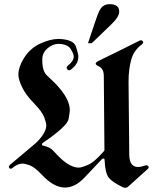

<svg xmlns="http://www.w3.org/2000/svg" viewBox="-20 -883 753 913"><path d="M416.5 -677.7H398.4L437.5 -793.9Q452.6 -838.9 465.8 -850.6Q481 -863.3 500.5 -863.3Q546.9 -863.3 546.9 -828.1Q546.9 -803.2 509.8 -767.6ZM563 6.8Q513.2 -17.6 497.1 -38.1Q480 -60.5 477.5 -120.6Q477.5 -127.4 474.6 -128.4Q471.7 -129.4 470.7 -129.4Q467.8 -129.4 463.9 -125.5Q443.4 -103.5 422.6 -81.8Q401.9 -60.1 381.3 -38.1Q336.9 8.8 289.1 8.8Q236.3 8.8 180.7 -50.3Q144 -88.9 121.1 -97.2Q98.1 -105 87.4 -105Q63 -105 39.1 -84Q35.2 -80.6 30.8 -80.6Q27.3 -80.6 24.7 -83.7Q22 -86.9 22 -89.8Q22 -93.8 27.3 -99.1L151.4 -203.6Q200.2 -251 200.2 -288.1Q200.2 -297.4 190.4 -325.2Q181.2 -351.1 138.2 -395.5Q101.6 -433.1 85 -468.8Q67.4 -504.9 67.4 -527.3Q67.4 -562.5 91.3 -602.5Q122.1 -653.8 171.4 -675.8Q220.7 -697.8 256.8 -697.8H259.8H260.3H260.7H261.7Q330.6 -694.8 341.3 -661.1Q352.5 -626.5 352.5 -614.3Q352.5 -578.6 318.4 -553.2Q313.5 -548.8 308.6 -548.8Q303.7 -548.8 300.3 -553Q296.9 -557.1 296.9 -560.5Q296.9 -566.4 304.2 -572.3Q330.6 -592.8 330.6 -614.7Q330.6 -626.5 316.9 -648.9Q302.7 -672.4 262.2 -674.3H260.3H259.8H259.3H258.8H258.3Q231 -674.3 206.5 -653.8Q181.6 -632.3 181.2 -602.5V-602.1V-599.1V-598.6V-598.1V-597.7V-597.2V-596.7V-596.2V-595.2V-594.2V-593.8Q181.2 -544.4 203.6 -523.9Q214.8 -513.2 224.1 -504.4Q233.4 -495.6 241.2 -487.8Q312 -415.5 312 -358.9Q312 -351.1 306.2 -317.4Q300.3 -283.2 184.6 -204.1Q179.7 -201.2 179.7 -196.8Q179.7 -196.3 179.9 -193.8Q180.2 -191.4 187.5 -189.9Q217.8 -183.6 234.4 -165Q242.7 -155.8 251.2 -146.7Q259.8 -137.7 269 -129.4Q316.4 -85.9 354.5 -85.9Q367.7 -85.9 398.4 -99.1Q428.2 -111.3 474.6 -164.6Q476.6 -166.5 476.6 -169.9L473.6 -522.5Q473.6 -558.1 446.3 -569.3Q435.1 -574.7 435.1 -580.1Q435.1 -586.4 447.3 -592.8Q496.1 -616.2 544.7 -640.4Q593.3 -664.6 643.1 -689.5Q646.5 -691.4 650.4 -691.4Q654.8 -691.4 658 -688.2Q661.1 -685.1 661.1 -682.1Q661.1 -677.7 654.8 -671.9Q616.7 -644.5 604 -599.1Q591.3 -552.7 591.3 -495.1V-493.2V-492.7V-492.2V-491.7V-490.7L594.7 -147Q595.7 -88.9 636.2 -88.9Q649.9 -88.9 669.4 -95.7Q673.3 -97.2 676.3 -97.2Q681.2 -97.2 684.1 -93.8Q687 -90.3 687 -87.4Q687 -83.5 682.6 -79.6L589.4 4.4Q583.5 9.3 579.3 9.5Q575.2 9.8 574.2 9.8Q568.4 9.8 563 6.8Z"/></svg>

Font: UnifrakturMaguntia sl
Style: Regular
Weight: 400
Designer: j. 'mach' wust, based on a font by Peter Wiegel, original typeface by Carl Albert Fahrenwaldt 1901
Version: Version 2010-11-24